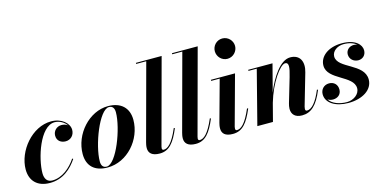

<svg xmlns="http://www.w3.org/2000/svg" viewBox="-74 -1153 3096 1556"><g transform="rotate(-15 1474.0 -375.0)"><path d="M420 -129.5 412.5 -134.5C367 -66.5 296 -4.5 212 -4.5C171.5 -4.5 149 -33 149 -82C149 -203 227 -456 350.5 -456C390 -456 429.5 -433.5 450 -403.5C435.5 -414 416.5 -419.5 398 -419.5C358.5 -419.5 327 -389 327 -349C327 -304 361.5 -283 399 -283C440.5 -283 473 -314.5 473 -360C473 -414 414 -470 324.5 -470C163.5 -470 25.5 -300.5 25.5 -146C25.5 -50 84.5 10 189 10C300 10 373 -59 420 -129.5Z M672.5 10C838.5 10 973 -145 973 -310C973 -410 910.5 -470 802 -470C643.5 -470 504 -314.5 504 -147C504 -47 564 10 672.5 10ZM667 1C636 1 622.5 -20 622.5 -54C622.5 -188 726 -460.5 807.5 -460.5C838.5 -460.5 852 -439.5 852 -405.5C852 -271.5 748.5 1 667 1Z M1280.5 -157.5 1272 -160.5C1221 -40.5 1180.5 -11.5 1148.5 -11.5C1139 -11.5 1134.5 -17.5 1134.5 -26C1134.5 -30.5 1135.5 -36.5 1137 -42L1328 -750H1112V-741H1196.5L1025 -106C1022.5 -96 1018 -78.5 1018 -59.5C1018 -17.5 1045.5 10 1110 10C1189 10 1233.5 -45.5 1280.5 -157.5Z M1583 -157.5 1574.5 -160.5C1523.5 -40.5 1483 -11.5 1451 -11.5C1441.5 -11.5 1437 -17.5 1437 -26C1437 -30.5 1438 -36.5 1439.5 -42L1630.5 -750H1414.5V-741H1499L1327.5 -106C1325 -96 1320.5 -78.5 1320.5 -59.5C1320.5 -17.5 1348 10 1412.5 10C1491.5 10 1536 -45.5 1583 -157.5Z M1754 -675C1754 -629.5 1790.5 -589.5 1838.5 -589.5C1886.5 -589.5 1924 -629.5 1924 -675C1924 -720.5 1886.5 -760 1838.5 -760C1790.5 -760 1754 -720.5 1754 -675ZM1895.5 -157.5 1886.5 -160.5C1835.5 -40.5 1795.5 -11.5 1763 -11.5C1753 -11.5 1749.5 -18 1749.5 -26.5C1749.5 -31 1750 -36.5 1751.5 -42.5L1866 -460H1663.5V-451H1735L1640 -106C1637 -95 1633 -77 1633 -59.5C1633 -17 1659 10 1723.5 10C1804.5 10 1848 -45.5 1895.5 -157.5Z M2046 -451 1930 0H2061L2100 -150C2145 -306 2236.5 -434 2279 -434C2312 -434 2308.5 -393.5 2285.5 -316L2225.5 -112.5C2222 -100 2218 -82 2218 -67.5C2218 -19.5 2247.5 10 2304.5 10C2379.5 10 2432.5 -37 2481.5 -157.5L2473 -160.5C2432.5 -63 2392 -17.5 2352.5 -17.5C2342 -17.5 2338 -23.5 2338 -34.5C2338 -39.5 2339.5 -48 2341 -53.5L2418 -319.5C2443 -404.5 2413 -469.5 2330.5 -469.5C2246.5 -469.5 2168 -349 2120.5 -229.5L2180.5 -460H1976.5V-451Z M2900 -132C2900 -267.5 2677.5 -281 2677.5 -383.5C2677.5 -428 2723.5 -461 2777 -461C2824 -461 2860.5 -447.5 2884 -428C2875.5 -431.5 2865.5 -433.5 2855 -433.5C2815 -433.5 2788 -405.5 2788 -371.5C2788 -329 2823 -303.5 2860 -303.5C2893.5 -303.5 2925 -327 2925 -370.5C2925 -417.5 2877.5 -471.5 2764.5 -471.5C2649 -471.5 2574 -411 2574 -334.5C2574 -213.5 2791 -195 2791 -88C2791 -36 2736 0 2683 0C2619.5 0 2560.5 -22 2534.5 -62.5C2547 -54 2562.5 -49.5 2579.5 -49.5C2617 -49.5 2649.5 -72.5 2649.5 -115.5C2649.5 -157.5 2620.5 -184.5 2580.5 -184.5C2536.5 -184.5 2508 -151.5 2508 -111.5C2508 -37 2587 10 2693.5 10C2810 10 2900 -45.5 2900 -132Z"/></g></svg>

Font: Bodoni* 24pt
Style: Bold Italic
Weight: 700
Italic angle: -13°
Version: Version 2.3